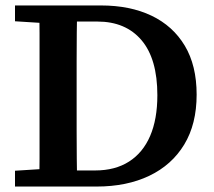

<svg xmlns="http://www.w3.org/2000/svg" viewBox="-20 -684 784 704"><path d="M35 0V-58L162 -66H178V0ZM124 0Q125 -51 125 -102Q125 -153 125 -205Q125 -257 125 -310V-358Q125 -409 125 -460Q125 -511 125 -562Q125 -613 124 -664H263Q262 -614 261.5 -563Q261 -512 261 -461Q261 -410 261 -358V-311Q261 -258 261 -206Q261 -154 261.5 -102.5Q262 -51 263 0ZM208 0V-59H329Q402 -59 453 -91.5Q504 -124 530.5 -185.5Q557 -247 557 -335Q557 -468 499 -536.5Q441 -605 337 -605H208V-664H350Q457 -664 535.5 -626.5Q614 -589 657.5 -516.5Q701 -444 701 -337Q701 -229 655.5 -154Q610 -79 527.5 -39.5Q445 0 334 0ZM35 -606V-664H178V-598H162Z"/></svg>

Font: Source Serif 4 SemiBold
Style: Regular
Weight: 600
Designer: Frank Grießhammer
Foundry: Adobe Systems Incorporated
Version: Version 4.004;hotconv 1.0.116;makeotfexe 2.5.65601